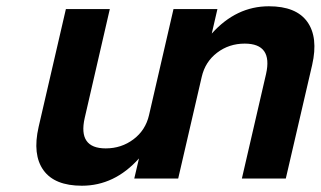

<svg xmlns="http://www.w3.org/2000/svg" viewBox="-20 -569 1022 612"><path d="M760 -430Q710 -430 672 -401Q634 -372 623 -324L548 0H408L423 -64Q345 23 241 23Q154 23 118.5 -26.5Q83 -76 103 -164L190 -540H330L250 -193Q228 -96 317 -96Q367 -96 405.5 -125Q444 -154 455 -202L533 -540H673L655 -462Q733 -549 837 -549Q924 -549 959.5 -499.5Q995 -450 975 -362L891 0H751L828 -333Q850 -430 760 -430Z"/></svg>

Font: Miedinger
Style: Bold-Italic
Weight: 700
Italic angle: -13°
Version: Version 001.000